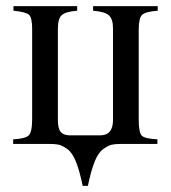

<svg xmlns="http://www.w3.org/2000/svg" viewBox="-20 -470 558 627"><path d="M495 -450V-435Q455 -432 444 -421.5Q433 -411 433 -372V-80Q433 -36 443.5 -26.5Q454 -17 494 -15V0H377Q356 0 345 2.5Q334 5 317.5 16.5Q301 28 289 58Q277 88 267 137H250Q240 88 228 58Q216 28 199.5 16.5Q183 5 172 2.5Q161 0 140 0H23V-15Q62 -17 73.5 -27.5Q85 -38 85 -82V-375Q85 -413 74.5 -422Q64 -431 24 -435V-450H232V-435Q194 -432 181.5 -420.5Q169 -409 169 -376V-78Q169 -50 178.5 -39Q188 -28 209 -28H307Q349 -28 349 -78V-378Q349 -408 335.5 -420Q322 -432 284 -435V-450Z"/></svg>

Font: STIX MathJax Alphabets
Style: Regular
Weight: 400
Designer: MicroPress Inc., with final additions and corrections provided by Coen Hoffman, Elsevier (retired)
Version: Version 1.1.1